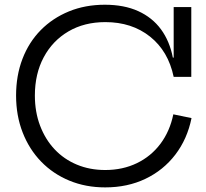

<svg xmlns="http://www.w3.org/2000/svg" viewBox="-20 -782 872 812"><path d="M425 10.5Q342.5 10.5 273.5 -18Q204.5 -46.5 154 -98.5Q103.5 -150.5 75.8 -221.8Q48 -293 48 -378Q48 -462.5 75 -533Q102 -603.5 152.2 -654.5Q202.5 -705.5 271.5 -733.8Q340.5 -762 423.5 -762Q505 -762 564.5 -735Q624 -708 660.8 -658Q697.5 -608 711 -538.5H735L714.5 -457Q691.5 -566 614.5 -627.2Q537.5 -688.5 425.5 -688.5Q336.5 -688.5 269.5 -649.2Q202.5 -610 165 -540Q127.5 -470 127.5 -378Q127.5 -308.5 149.5 -250.5Q171.5 -192.5 211 -150.5Q250.5 -108.5 305 -85.8Q359.5 -63 425 -63Q499 -63 559 -92Q619 -121 658.8 -174.2Q698.5 -227.5 713 -298.5L790 -282.5Q772 -194 721.5 -128Q671 -62 595.2 -25.8Q519.5 10.5 425 10.5ZM714.5 -457V-752H789V-457Z"/></svg>

Font: Hepta Slab ExtraLight
Style: Regular
Weight: 400
Version: Version 1.102